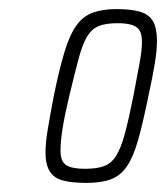

<svg xmlns="http://www.w3.org/2000/svg" viewBox="-20 -716 365 422"><path d="M170 -314Q137 -314 117.5 -319.5Q98 -325 89 -340Q80 -355 80 -381Q80 -402 85 -432Q90 -462 98 -504Q110 -563 121.5 -601Q133 -639 147.5 -659.5Q162 -680 183.5 -688Q205 -696 236 -696Q269 -696 288.5 -690Q308 -684 316.5 -669Q325 -654 325 -626Q325 -605 320 -575Q315 -545 306 -504Q294 -445 283.5 -408Q273 -371 259 -350.5Q245 -330 224 -322Q203 -314 170 -314ZM167 -345Q193 -345 209 -351Q225 -357 235.5 -374Q246 -391 254.5 -422.5Q263 -454 273 -504Q281 -547 286.5 -576Q292 -605 292 -624Q292 -641 286.5 -649.5Q281 -658 269 -661.5Q257 -665 238 -665Q212 -665 196.5 -658.5Q181 -652 171 -635Q161 -618 152.5 -586Q144 -554 132 -504Q122 -462 117.5 -433.5Q113 -405 113 -385Q113 -361 125.5 -353Q138 -345 167 -345Z"/></svg>

Font: Saira Condensed Thin
Style: Italic
Weight: 250
Width: 3
Italic angle: -12°
Designer: Hector Gatti with collaboration of the Omnibus-Type team
Foundry: Omnibus-Type
Version: Version 1.101